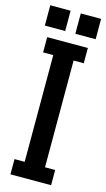

<svg xmlns="http://www.w3.org/2000/svg" viewBox="-125 -848 493 891"><g transform="rotate(15 122.0 -403.0)"><path d="M170.9 -73.2H219.7V0H24.4V-73.2H73.2V-585.9H24.4V-659.2H219.7V-585.9H170.9ZM97.7 -805.7V-708H0V-805.7ZM244.1 -805.7V-708H146.5V-805.7Z"/></g></svg>

Font: Alegre Sans
Style: Regular
Weight: 400
Width: 3
Designer: GrandChaos9000
Version: Version 1.2.6 - August 1, 2014